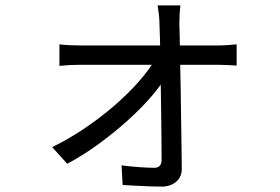

<svg xmlns="http://www.w3.org/2000/svg" viewBox="-20 -632 1040 714"><path d="M651 -612Q649 -596 648 -578.5Q647 -561 647 -544Q648 -522 648.5 -484Q649 -446 650 -397.5Q651 -349 652 -296Q653 -243 653.5 -190.5Q654 -138 655 -90.5Q656 -43 656 -7Q657 25 635.5 43.5Q614 62 581 62Q562 62 535 61Q508 60 482 58.5Q456 57 436 56L432 -17Q462 -13 497 -10.5Q532 -8 554 -8Q568 -8 574.5 -16Q581 -24 581 -37Q581 -67 580.5 -109.5Q580 -152 579.5 -201.5Q579 -251 578 -302Q577 -353 576.5 -400Q576 -447 575 -484.5Q574 -522 573 -544Q573 -558 571 -576.5Q569 -595 566 -612ZM201 -467Q218 -465 237.5 -464Q257 -463 275 -463Q284 -463 314.5 -463Q345 -463 389 -463Q433 -463 483.5 -463Q534 -463 585 -463Q636 -463 679.5 -463Q723 -463 753.5 -463Q784 -463 793 -463Q808 -463 828.5 -464.5Q849 -466 860 -467V-388Q847 -389 828.5 -390Q810 -391 795 -391Q787 -391 757 -391Q727 -391 682.5 -391Q638 -391 587 -391Q536 -391 484.5 -391Q433 -391 388.5 -391Q344 -391 314 -391Q284 -391 277 -391Q257 -391 238 -390Q219 -389 201 -387ZM174 -85Q234 -114 293.5 -154Q353 -194 405 -239Q457 -284 496.5 -329Q536 -374 558 -413H598L600 -352Q580 -316 541.5 -271.5Q503 -227 452 -181.5Q401 -136 344 -94.5Q287 -53 230 -23Z"/></svg>

Font: Farlight84_Sys_V01
Style: Regular
Weight: 400
Designer: Ryoko NISHIZUKA  (kana, bopomofo & ideographs); Paul D. Hunt (Latin, Greek & Cyrillic); Sandoll Communications , Soo-you
Foundry: Adobe
Version: Version 2.004;October 29, 2024;FontCreator 14.0.0.2814 64-bi